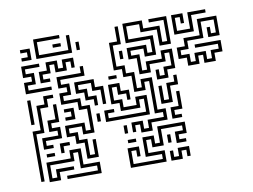

<svg xmlns="http://www.w3.org/2000/svg" viewBox="-62 -604 922 699"><g transform="rotate(-10 398.5 -255.0)"><path d="M99 -444V-516H195V-504H111V-456H219V-510H231V-444ZM519 -294V-330H531V-306H549V-336H579V-384H561V-354H501V-324H459V-384H429V-426H501V-396H519V-444H429V-516H501V-486H561V-426H579V-504H525V-516H591V-414H549V-474H489V-504H441V-456H531V-384H489V-414H441V-396H471V-336H489V-366H549V-396H591V-324H561V-294ZM609 -444V-516H651V-480H639V-504H621V-456H669V-516H735V-504H681V-444ZM429 -114V-144H411V-120H399V-156H441V-126H459V-156H519V-174H489V-294H471V-264H429V-324H399V-354H369V-456H399V-510H411V-444H381V-366H411V-336H441V-276H459V-306H501V-186H531V-144H471V-114ZM45 -444V-456H69V-474H45V-486H81V-444ZM165 -474V-486H195V-474ZM639 -324V-354H609V-396H639V-426H699V-486H771V-414H729V-450H741V-426H759V-474H711V-414H651V-384H621V-366H651V-336H669V-366H711V-336H729V-366H759V-384H675V-396H771V-354H741V-324H699V-354H681V-324ZM249 -450V-480H261V-450ZM99 -354V-396H129V-426H171V-396H189V-426H231V-390H219V-414H201V-384H159V-414H141V-384H111V-366H135V-354ZM39 -324V-366H69V-384H39V-426H105V-414H51V-396H81V-354H51V-336H135V-324ZM399 -390V-420H411V-390ZM219 -54V-114H189V-144H159V-186H231V-156H249V-234H219V-264H159V-306H189V-324H159V-366H249V-390H261V-354H171V-336H201V-294H171V-276H231V-246H261V-144H219V-174H171V-156H201V-126H231V-66H249V-120H261V-54ZM279 -240V-264H249V-294H219V-336H291V-306H321V-240H309V-294H279V-324H231V-306H261V-276H291V-240ZM345 -324V-336H375V-324ZM309 -174V-216H345V-204H321V-186H459V-234H441V-204H369V-234H339V-306H381V-276H411V-240H399V-264H369V-294H351V-246H381V-216H429V-246H471V-174ZM39 0V-186H69V-276H99V-306H135V-294H111V-264H81V-174H51V0ZM519 -204V-270H531V-216H549V-276H579V-300H591V-264H561V-204ZM39 -210V-300H51V-210ZM69 -114V-156H129V-174H99V-216H129V-270H141V-204H111V-186H141V-144H81V-126H105V-114ZM165 -204V-216H189V-234H165V-246H201V-204ZM549 -144V-186H579V-240H591V-174H561V-156H585V-144ZM279 -180V-210H291V-180ZM369 -120V-150H381V-120ZM129 -90V-126H165V-114H141V-90ZM369 6V-66H411V-30H399V-54H381V-6H489V-24H429V-96H471V-66H489V-126H591V-84H561V-66H585V-54H549V-96H579V-114H501V-54H459V-84H441V-36H501V6ZM69 6V-66H159V-96H201V-36H261V6H135V-6H249V-24H189V-84H171V-54H81V-6H99V-36H165V-24H111V6ZM75 -84V-96H105V-84ZM375 -84V-96H405V-84ZM519 -60V-90H531V-60ZM519 6V-30H531V-6H549V-36H591V0H579V-24H561V6Z"/></g></svg>

Font: Rubik Maze
Style: Regular
Weight: 400
Designer: Hubert and Fischer, NaN
Foundry: Hubert and Fischer, NaN
Version: Version 2.200